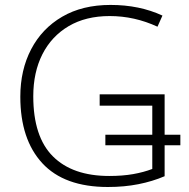

<svg xmlns="http://www.w3.org/2000/svg" viewBox="-20 -745 763 775"><path d="M415.5 9.8Q239.3 9.8 150.6 -86.4Q62 -182.6 62 -354.5Q62 -462.4 105.7 -546.1Q149.4 -629.9 231 -677.5Q312.5 -725.1 426.3 -725.1Q543 -725.1 635.7 -682.1L615.7 -637.2Q522.9 -680.2 422.9 -680.2Q326.2 -680.2 257.1 -639.4Q188 -598.6 151.1 -525.9Q114.3 -453.1 114.3 -356.4Q114.3 -192.9 193.6 -113.8Q272.9 -34.7 420.9 -34.7Q474.6 -34.7 517.3 -42.2Q560.1 -49.8 594.7 -63V-158.7H405.3V-201.2H594.7V-318.4H382.3V-364.3H644.5V-201.2H708V-158.7H644.5V-33.7Q595.2 -12.7 538.6 -1.5Q481.9 9.8 415.5 9.8Z"/></svg>

Font: Open Sans Light
Style: Regular
Weight: 300
Designer: Monotype Design Team
Foundry: Monotype Imaging Inc.
Version: Version 3.000; ttfautohint (v1.8.4)